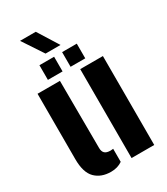

<svg xmlns="http://www.w3.org/2000/svg" viewBox="-224 -1016 975 1122"><g transform="rotate(-30 263.0 -454.5)"><path d="M38 -159V-600H189L191 -146Q191 -122 203 -110.5Q215 -99 242 -99Q251 -99 260 -100.5V-12.5Q228 10 183 10Q117 10 77.5 -29.2Q38 -68.5 38 -159ZM326 0V-600H479V0ZM284 -640V-739H383V-640ZM131 -640V-739H230V-640ZM196 -780 104 -919H210L297 -780Z"/></g></svg>

Font: Big Shoulders Stencil Text Thin Black
Style: Regular
Weight: 900
Version: Version 2.001